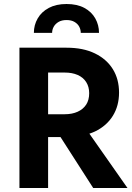

<svg xmlns="http://www.w3.org/2000/svg" viewBox="-20 -938 660 958"><path d="M240 -774H149Q149 -813 168 -846Q187 -879 223.5 -898.5Q260 -918 312 -918Q365 -918 401 -898.5Q437 -879 455.5 -846Q474 -813 474 -774H383Q383 -790 375.5 -804.5Q368 -819 352 -828.5Q336 -838 312 -838Q288 -838 272 -828.5Q256 -819 248 -804.5Q240 -790 240 -774ZM77 0V-700H312Q395 -700 453.5 -671.5Q512 -643 543 -593Q574 -543 574 -476Q574 -410 543 -360Q512 -310 454 -282Q441 -276 426 -271L616 0H445L282 -254H220V0ZM220 -368H303Q340 -368 367.5 -380.5Q395 -393 410 -416Q425 -439 425 -473Q425 -505 410 -528.5Q395 -552 367.5 -564Q340 -576 303 -576H220Z"/></svg>

Font: Venryn Sans SemiBold
Style: Regular
Weight: 600
Designer: Owen Earl, indestructible type* (font) & Cristiano Sobral (main changes)
Version: Version 3.60;October 28, 2020;FontCreator 13.0.0.2681 64-bit